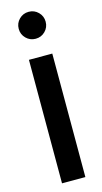

<svg xmlns="http://www.w3.org/2000/svg" viewBox="-118 -788 440 826"><g transform="rotate(-15 102.0 -375.0)"><path d="M59.5 -647.5Q42 -665 42 -690Q42 -715 59.5 -732.5Q77 -750 102 -750Q127 -750 144.5 -732.5Q162 -715 162 -690Q162 -665 144.5 -647.5Q127 -630 102 -630Q77 -630 59.5 -647.5ZM154 0H50V-550H154Z"/></g></svg>

Font: Edgecutting Lite Sharp
Style: Medium
Weight: 500
Designer: RandomMaerks (Nguyen Gia Bao)
Version: Version 1.0